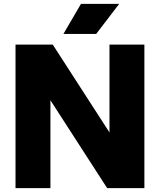

<svg xmlns="http://www.w3.org/2000/svg" viewBox="-20 -970 825 990"><path d="M544.5 -740H724.5V0H532.5L240 -453V0H60V-740H252L544.5 -287ZM307 -795 397.5 -950H594.5L476 -795Z"/></svg>

Font: Encode Sans ExtraBold
Style: Regular
Weight: 800
Designer: Multiple Designers
Foundry: Impallari Type
Version: Version 2.000